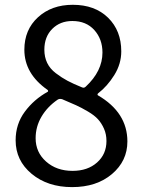

<svg xmlns="http://www.w3.org/2000/svg" viewBox="-20 -764 595 797"><path d="M279.3 12.7Q177.7 12.7 111.3 -42.5Q44.9 -97.7 44.9 -181.6Q44.9 -249 83 -300.3Q121.1 -351.6 177.7 -382.8Q179.7 -383.8 179.7 -386.2Q179.7 -388.7 177.7 -390.6Q81.1 -458 81.1 -557.6Q81.1 -640.6 137.7 -692.4Q194.3 -744.1 282.2 -744.1Q374 -744.1 428.7 -690.4Q483.4 -636.7 483.4 -550.8Q483.4 -499 454.6 -452.6Q425.8 -406.2 386.7 -376Q384.8 -374 384.8 -371.6Q384.8 -369.1 386.7 -368.2Q508.8 -296.9 508.8 -176.8Q508.8 -95.7 444.8 -41.5Q380.9 12.7 279.3 12.7ZM320.3 -401.4Q329.1 -397.5 335.9 -404.3Q405.3 -468.8 405.3 -545.9Q405.3 -601.6 371.6 -639.2Q337.9 -676.8 280.3 -676.8Q229.5 -676.8 196.8 -644Q164.1 -611.3 164.1 -557.6Q164.1 -527.3 175.8 -502.9Q187.5 -478.5 211.9 -460Q236.3 -441.4 260.3 -428.7Q284.2 -416 320.3 -401.4ZM281.2 -54.7Q343.8 -54.7 382.8 -89.4Q421.9 -124 421.9 -178.7Q421.9 -207 411.6 -230Q401.4 -252.9 386.7 -269Q372.1 -285.2 344.7 -301.3Q317.4 -317.4 295.9 -327.1Q274.4 -336.9 237.3 -352.5Q233.4 -353.5 229.5 -353.5Q224.6 -353.5 219.7 -350.6Q176.8 -321.3 152.3 -279.8Q127.9 -238.3 127.9 -190.4Q127.9 -131.8 171.4 -93.3Q214.8 -54.7 281.2 -54.7Z"/></svg>

Font: Gen Jyuu GothicX Regular
Style: Regular
Weight: 400
Designer: [Source Han Sans]
Ryoko NISHIZUKA  (kana & ideographs); Paul D. Hunt (Latin, Greek & Cyrillic); Wenlong ZHANG  (bopomofo
Version: Version 1.002.20150607